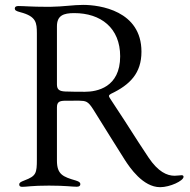

<svg xmlns="http://www.w3.org/2000/svg" viewBox="-20 -755 772 781"><path d="M631.4 6.4C671.5 6.4 726.6 -19.5 726.6 -35.9C726.6 -39.4 724.4 -42.3 719.1 -42.3C712.7 -42.3 701.3 -40.1 690.3 -40.1C659.4 -40.1 623.2 -56.1 584.2 -114.3C512.1 -222.7 533 -195 429 -352.6C425.8 -357.6 422.9 -362.2 423.3 -365.1C423.7 -368.6 427.9 -371.4 431.8 -373.6C508.9 -410.2 555.4 -457.4 555.4 -544.7C555.4 -712 384.9 -735.1 318.2 -735.1C278.8 -735.1 237.9 -728 185 -727.3H170.8C106.9 -727.3 78.8 -730.5 54.7 -730.5C45.5 -730.5 40.5 -727.3 40.1 -720.9C40.5 -713.1 44.4 -710.2 62.9 -705.3C128.2 -688.2 129.6 -662.3 130 -619.7V-106.5C130 -50.1 126.8 -39.1 79.9 -21.3C62.1 -14.6 58.2 -11 58.2 -4.6C58.2 1.8 62.1 5 70.3 5C90.2 5 108 0 179.3 0C247.2 0 272.4 4.6 292.3 4.6C302.6 4.6 306.8 0.4 306.8 -6C306.8 -11.4 303.3 -16.3 288.7 -20.6C235.8 -35.9 211.6 -45.5 211.6 -101.9V-317.8C211.6 -339.5 220.9 -344.5 242.2 -345.2C265.3 -345.5 287.6 -345.5 301.5 -345.5C329.5 -344.5 337.7 -344.1 359.7 -309.3C374.6 -285.2 477.6 -120 487.2 -105.5C507.8 -73.5 561.4 6.4 631.4 6.4ZM211.6 -411.9V-647.7C211.6 -691.8 237.9 -701.7 282 -701.7C389.9 -701.7 468.8 -641.7 468.8 -525.9C468.8 -399.1 373.9 -381.7 326 -381.7C298.7 -381.7 273.4 -381.7 245.7 -382.8C221.2 -383.9 211.6 -390.6 211.6 -411.9Z"/></svg>

Font: Margiela Serif
Style: Regular
Weight: 400
Designer: Andreas Faust, Stefan Endress
Version: Version 1.002;FEAKit 1.0